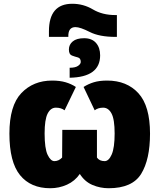

<svg xmlns="http://www.w3.org/2000/svg" viewBox="-20 -991 881 1020"><path d="M364 -971Q240 -971 240 -825V-795H343Q341 -847 381 -847Q406 -847 457 -821Q508 -795 594 -795H601V-911H592Q524 -911 473.5 -941Q423 -971 364 -971ZM427 -788Q387 -788 366.5 -771Q346 -754 346 -728Q346 -702 362 -696Q378 -690 393.5 -686Q409 -682 409 -662Q409 -651 394.5 -641Q380 -631 350 -631V-578Q512 -581 512 -697Q512 -738 490 -763Q468 -788 427 -788ZM247 9Q294 9 336 -10Q378 -29 404 -67Q430 -26 471 -8.5Q512 9 557 9Q683 9 730 -67.5Q777 -144 777 -281Q777 -428 715.5 -495.5Q654 -563 549 -563Q508 -563 478.5 -554Q449 -545 424 -529L483 -405Q501 -419 528 -419Q556 -419 572.5 -388Q589 -357 589 -282Q589 -206 573.5 -170.5Q558 -135 536 -135Q508 -135 495 -154V-301H311L310 -154Q292 -135 269 -135Q249 -135 233 -168.5Q217 -202 217 -282Q217 -356 233 -387.5Q249 -419 277 -419Q305 -419 323 -405L383 -529Q359 -545 328.5 -554Q298 -563 257 -563Q157 -563 93.5 -496.5Q30 -430 30 -281Q30 -130 86.5 -60.5Q143 9 247 9Z"/></svg>

Font: Noto Sans Display SemiCondensed Black
Style: Regular
Weight: 900
Width: 4
Designer: Monotype Design Team
Foundry: Monotype Imaging Inc.
Version: Version 1.900